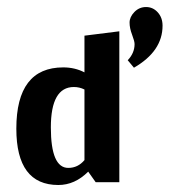

<svg xmlns="http://www.w3.org/2000/svg" viewBox="-20 -521 485 549"><path d="M364.8 -395Q364.8 -369.2 345.2 -348.8L363 -327.4Q444.8 -374.6 444.8 -447.5Q444.8 -470.6 431 -485.8Q417.3 -500.9 397.7 -500.9Q378.1 -500.9 364.3 -486.7Q350.5 -472.4 350.5 -456.4Q350.5 -440.4 357.7 -421.7Q364.8 -403 364.8 -395ZM221.5 -419V-314.1Q194 -328.3 161 -328.3Q26.7 -328.3 26.7 -153Q26.7 8 146.8 8Q194 8 232.2 -30.2L253.6 0H321.2V-431.5ZM175.3 -40.9Q125.4 -40.9 125.4 -156.6Q125.4 -272.2 191.3 -272.2Q207.3 -272.2 221.5 -265.1V-63.2Q202.8 -40.9 175.3 -40.9Z"/></svg>

Font: Gidugu
Style: Regular
Weight: 400
Designer: Purushoth Kumar Guthula
Foundry: Silicon Andhra, USA.
Version: Version 1.0.5; ttfautohint (v1.2.25-373a) -l 7 -r 28 -G 50 -